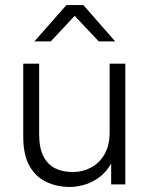

<svg xmlns="http://www.w3.org/2000/svg" viewBox="-20 -730 595 760"><path d="M257 10Q204 10 162 -10.5Q120 -31 96 -74.5Q72 -118 72 -189V-478H135V-199Q135 -143 152.5 -110Q170 -77 200 -63Q230 -49 268 -49Q307 -49 340 -66.5Q373 -84 393.5 -119Q414 -154 414 -206V-478H476V0H420V-128H438Q427 -89 407 -62.5Q387 -36 361 -20Q335 -4 308 3Q281 10 257 10ZM116 -566 243 -710H310L436 -566H371L257 -687H294L181 -566Z"/></svg>

Font: SUSE Thin Light
Style: Regular
Weight: 300
Version: Version 1.000